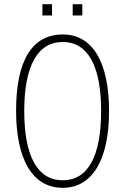

<svg xmlns="http://www.w3.org/2000/svg" viewBox="-20 -889 599 919"><path d="M183 -815H229V-869H183ZM328 -815H374V-869H328ZM280 10C422 10 502 -124 502 -358C502 -591 423 -724 281 -724C135 -724 57 -602 57 -359C57 -125 136 10 280 10ZM280 -26C160 -26 96 -141 96 -358C96 -572 159 -688 281 -688C400 -688 464 -574 464 -358C464 -139 400 -26 280 -26Z"/></svg>

Font: Kathrein 37 Thin Condensed
Style: Regular
Weight: 250
Width: 3
Designer: Lazydogs Typefoundry, based on Open Sans by Ascender Corporation
Foundry: Lazydogs Typefoundry
Version: Version 1.003;PS 001.003;hotconv 1.0.88;makeotf.lib2.5.64775